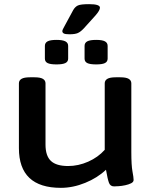

<svg xmlns="http://www.w3.org/2000/svg" viewBox="-20 -897 733 924"><path d="M273 7Q71 7 71 -184V-496Q71 -510 83.5 -517.5Q96 -525 124 -525H146Q174 -525 186.5 -517.5Q199 -510 199 -496V-201Q199 -147 225 -122.5Q251 -98 308 -98Q357 -98 404.5 -119Q452 -140 484 -176V-496Q484 -510 496.5 -517.5Q509 -525 537 -525H559Q587 -525 599.5 -517.5Q612 -510 612 -496V-166Q612 -101 617.5 -72Q623 -43 623 -31Q623 -21 611 -15Q599 -9 582.5 -5.5Q566 -2 551 -1Q536 0 529 0Q511 0 504.5 -17Q498 -34 490 -80Q449 -41 390 -17Q331 7 273 7ZM443 -587Q413 -587 400 -593.5Q387 -600 387 -615V-676Q387 -691 400 -698Q413 -705 443 -705Q472 -705 485 -698Q498 -691 498 -676V-615Q498 -600 485 -593.5Q472 -587 443 -587ZM252 -587Q222 -587 209 -593.5Q196 -600 196 -615V-676Q196 -691 209 -698Q222 -705 252 -705Q281 -705 294.5 -698Q308 -691 308 -676V-615Q308 -600 294.5 -593.5Q281 -587 252 -587ZM314 -732Q294 -732 287 -736Q280 -740 280 -747Q280 -752 283.5 -758Q287 -764 292 -774L332 -848Q341 -864 354.5 -870.5Q368 -877 409 -877Q461 -877 461 -860Q461 -847 439 -822L383 -760Q368 -744 354.5 -738Q341 -732 314 -732Z"/></svg>

Font: Asap Expanded SemiBold
Style: Regular
Weight: 600
Width: 7
Designer: Pablo Cosgaya
Foundry: Omnibus-Type
Version: Version 3.001; ttfautohint (v1.8.4.7-5d5b)